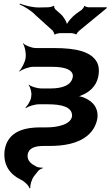

<svg xmlns="http://www.w3.org/2000/svg" viewBox="-20 -792 607 1055"><path d="M376 -154C370 -109 300 -92 234 -92H201C91 -92 18 -56 5 37C-3 116 35 166 94 195C114 204 139 228 142 243L147 241C144 227 154 193 167 176L190 147C195 141 208 134 216 132L214 129C206 130 191 128 183 125C155 111 127 93 132 57C137 23 170 10 218 10H248C289 10 328 7 362 -1C436 -18 504 -61 516 -148C519 -205 487 -236 443 -255C431 -260 412 -265 401 -264L402 -260C412 -261 432 -269 445 -276C485 -297 515 -330 522 -383C525 -408 523 -430 514 -448C483 -508 400 -528 276 -528H178C153 -528 119 -542 108 -554L106 -552C116 -539 124 -502 121 -478V-475C118 -451 99 -414 85 -401L87 -399C102 -411 139 -425 164 -425H262C306 -425 336 -420 355 -410C374 -400 382 -387 380 -370C373 -322 319 -306 258 -306H208C184 -306 148 -317 139 -327L137 -325C146 -315 155 -285 152 -266L151 -257C149 -239 131 -211 120 -201L123 -198C135 -208 171 -219 195 -219H242C316 -219 378 -206 376 -154ZM312 -716 287 -738C282 -741 275 -755 278 -759L273 -760C271 -756 252 -752 244 -752L197 -751C160 -750 115 -762 90 -772L87 -768C111 -758 152 -734 175 -709L269 -624C272 -620 280 -607 278 -604L282 -602C284 -606 304 -610 310 -610H372C378 -610 395 -606 397 -603L401 -604C400 -607 411 -620 415 -623L566 -747L567 -752H466C461 -752 446 -756 446 -760L442 -758C444 -755 433 -741 429 -738L399 -717C377 -701 346 -666 344 -649H349C351 -666 330 -701 312 -716Z"/></svg>

Font: Asimov
Style: EdgeWideIt
Weight: 500
Designer: Google
Version: Version 2.000980: 2014